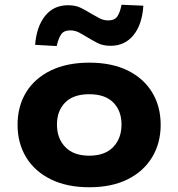

<svg xmlns="http://www.w3.org/2000/svg" viewBox="-20 -778 751 809"><path d="M356 11Q262 11 194 -22.5Q126 -56 90 -115.5Q54 -175 54 -252Q54 -330 90 -389Q126 -448 194 -481Q262 -514 356 -514Q451 -514 518 -481Q585 -448 621 -389Q657 -330 657 -252Q657 -175 621 -115.5Q585 -56 518 -22.5Q451 11 356 11ZM356 -122Q422 -122 457 -158.5Q492 -195 492 -253Q492 -311 457.5 -346Q423 -381 356 -381Q289 -381 254.5 -346Q220 -311 220 -253Q220 -195 255 -158.5Q290 -122 356 -122ZM219 -584 128 -589Q134 -666 170 -711Q206 -756 267 -756Q299 -756 322.5 -744Q346 -732 365 -720Q381 -711 398.5 -701.5Q416 -692 436 -692Q463 -692 474.5 -709Q486 -726 492 -758L584 -754Q579 -675 542.5 -630Q506 -585 446 -585Q413 -585 389.5 -597.5Q366 -610 346 -622Q330 -632 313 -641Q296 -650 276 -650Q249 -650 237.5 -633Q226 -616 219 -584Z"/></svg>

Font: Nunito Sans 7pt SemiExpanded ExtraBold
Style: Regular
Weight: 800
Width: 6
Designer: Vernon Adams
Foundry: Vernon Adams
Version: Version 3.101;gftools[0.9.27]